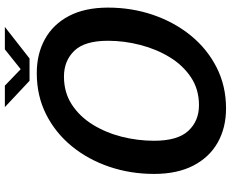

<svg xmlns="http://www.w3.org/2000/svg" viewBox="-98 -818 927 770"><g transform="rotate(-90 365.0 -432.5)"><path d="M315.5 11Q238.5 11 179.2 -22.2Q120 -55.5 86.5 -120Q53 -184.5 53 -277.5Q53 -372.5 81.8 -457.2Q110.5 -542 164 -607.5Q217.5 -673 291.8 -710.5Q366 -748 457.5 -748Q534.5 -748 593.8 -715.2Q653 -682.5 686.5 -618.8Q720 -555 720 -462Q720 -367.5 691 -282.2Q662 -197 608.5 -131Q555 -65 480.5 -27Q406 11 315.5 11ZM328.5 -97.5Q392 -97.5 440.2 -129.5Q488.5 -161.5 521 -214.8Q553.5 -268 570.2 -332.8Q587 -397.5 587 -462.5Q587 -556 546.8 -597.5Q506.5 -639 443.5 -639Q380 -639 331.8 -607.8Q283.5 -576.5 251 -524Q218.5 -471.5 202.2 -407.5Q186 -343.5 186 -277.5Q186 -183 225.8 -140.2Q265.5 -97.5 328.5 -97.5ZM321 -876H407L473 -812.5L552.5 -876H642.5L516 -777H426.5Z"/></g></svg>

Font: Epilogue SemiBold
Style: Italic
Weight: 600
Italic angle: -12°
Designer: Tyler Finck
Foundry: Etcetera Type Co
Version: Version 2.111; ttfautohint (v1.8.3)